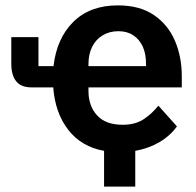

<svg xmlns="http://www.w3.org/2000/svg" viewBox="-20 -554 729 714"><path d="M483 7V140H367V7Q283 -8 234 -71Q185 -134 178 -229H98Q58 -229 40 -252Q22 -275 22 -317V-416H123V-308H179Q191 -412 253 -473Q315 -534 418 -534Q500 -534 552.5 -498Q605 -462 630.5 -402.5Q656 -343 656 -271V-229H309V-216Q309 -160 341 -125Q373 -90 436 -90Q483 -90 514 -110.5Q545 -131 569 -161L638 -84Q613 -49 573 -25.5Q533 -2 483 7ZM420 -438Q387 -438 361.5 -422.5Q336 -407 322.5 -379.5Q309 -352 309 -316V-308H523V-317Q523 -354 511 -380.5Q499 -407 476 -422.5Q453 -438 420 -438Z"/></svg>

Font: IBM Plex Sans SemiBold
Style: Regular
Weight: 600
Designer: Mike Abbink, Paul van der Laan, Pieter van Rosmalen
Foundry: Bold Monday
Version: Version 3.201